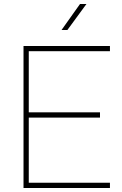

<svg xmlns="http://www.w3.org/2000/svg" viewBox="-20 -941 609 961"><path d="M530.3 0H106.9V-26.4H530.3ZM124 0H97.7V-710.9H124ZM480.5 -352.5H106.9V-378.9H480.5ZM530.3 -684.6H106.9V-710.9H530.3ZM380.4 -920.9H412.6L317.4 -791H288.1Z"/></svg>

Font: Heebo Thin
Style: Regular
Weight: 250
Designer: Oded Ezer
Foundry: Ezer Type House
Version: Version 3.100